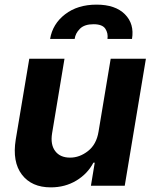

<svg xmlns="http://www.w3.org/2000/svg" viewBox="-20 -798 662 825"><path d="M403.4 -232.2 455.6 -545.5H606.9L516 0H370.7L387.1 -99.1H381.4Q356.2 -51.1 307.9 -22Q259.6 7.1 198.2 7.1Q115.8 7.1 74 -47.8Q32.3 -102.6 47.6 -198.2L105.8 -545.5H257.1L203.8 -225.1Q196 -176.8 217.2 -148.8Q238.3 -120.7 281.2 -120.7Q322.1 -120.7 358.3 -149.1Q394.5 -177.6 403.4 -232.2ZM195.3 -630.7Q206 -695.3 259.8 -736.7Q313.6 -778.1 394.9 -778.1Q475.5 -778.1 516.7 -736.7Q557.9 -695.3 547.2 -630.7H441.8Q445.3 -655.5 432.5 -674.7Q419.7 -693.9 381.7 -693.9Q343 -693.9 323.5 -674.5Q304 -655.2 300.8 -630.7Z"/></svg>

Font: Inter UI
Style: Bold Italic
Weight: 700
Italic angle: 9.39999°
Designer: Rasmus Andersson
Foundry: rsms
Version: 3.2;8d6f07862